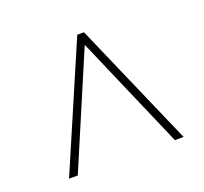

<svg xmlns="http://www.w3.org/2000/svg" viewBox="-86 -814 682 641"><g transform="rotate(-20 255.0 -493.0)"><path d="M57 -272H88L259 -674L433 -272H464L271 -714H247Z"/></g></svg>

Font: Noto Serif SemiCondensed Thin
Style: Italic
Weight: 100
Width: 4
Italic angle: -12°
Designer: Monotype Design Team
Foundry: Monotype Imaging Inc.
Version: Version 2.013